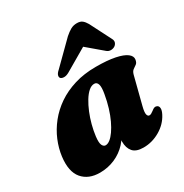

<svg xmlns="http://www.w3.org/2000/svg" viewBox="-173 -872 980 1023"><g transform="rotate(-30 317.0 -361.0)"><path d="M523 -180Q514 -145 517.5 -131.5Q521 -118 531 -118Q536.5 -118 542 -120.8Q547.5 -123.5 556 -130Q568 -140 575.8 -141.8Q583.5 -143.5 591 -139.5Q600.5 -134.5 601.2 -121Q602 -107.5 591 -86.5Q567.5 -41 519.8 -13Q472 15 418.5 15Q373 15 353.5 -7.8Q334 -30.5 334 -69.5Q334 -82 335 -95.5Q336 -109 337.8 -123Q339.5 -137 342 -150.5Q344.5 -164 347.5 -176.5L361.5 -136.5Q349 -91 317.5 -56.8Q286 -22.5 242.8 -3.8Q199.5 15 150.5 15Q80.5 15 43.2 -29Q6 -73 17 -161Q23 -208.5 42.5 -255.2Q62 -302 95 -343.5Q128 -385 174.2 -416.8Q220.5 -448.5 280 -466.8Q339.5 -485 411.5 -485Q483 -485 529 -475.5Q575 -466 596.2 -449.8Q617.5 -433.5 614.5 -413.5Q612 -395.5 602 -388.2Q592 -381 581.5 -373.8Q571 -366.5 566 -348ZM227 -163.5Q222.5 -125.5 229.8 -111Q237 -96.5 249 -96.5Q262.5 -96.5 277.2 -108Q292 -119.5 307 -141Q322 -162.5 336 -192Q350 -221.5 361.2 -258.2Q372.5 -295 379.5 -336.5Q386.5 -375.5 381 -393.2Q375.5 -411 359 -411Q341.5 -411 324.2 -396Q307 -381 291.2 -355.2Q275.5 -329.5 262.2 -297.2Q249 -265 240 -230.5Q231 -196 227 -163.5ZM465.5 -645.5H367L501.5 -531.5Q513 -521.5 527 -521.8Q541 -522 551.5 -529Q561 -535.5 564.8 -546.5Q568.5 -557.5 561 -571L495 -700.5Q485 -718 473.2 -727.5Q461.5 -737 440.5 -737Q419 -737 402 -727.5Q385 -718 365 -700.5L234 -571Q218.5 -557.5 215.5 -546.5Q212.5 -535.5 218 -529Q225 -522 239 -521.8Q253 -521.5 270.5 -531.5Z"/></g></svg>

Font: Fraunces
Style: Italic
Weight: 900
Italic angle: -16°
Version: Version 1.000;[0bf87f6ff]